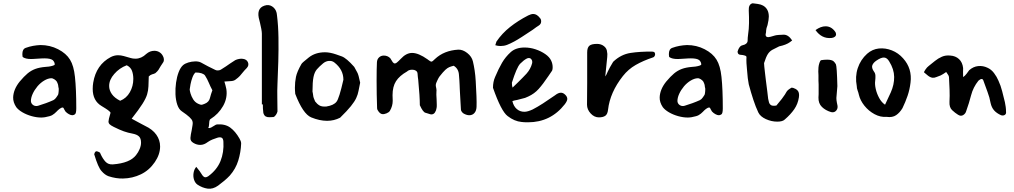

<svg xmlns="http://www.w3.org/2000/svg" viewBox="-20 -717 6170 1168"><path d="M231 -2Q203 -2 172.5 -10.5Q142 -19 117 -33.5Q92 -48 79 -65Q59 -95 60 -125Q62 -174 100 -221Q126 -252 147.5 -270Q169 -288 194.5 -297.5Q220 -307 256 -310Q264 -310 277.5 -312Q291 -314 302 -317.5Q313 -321 313 -325Q313 -339 301 -351Q287 -362 250 -362Q243 -362 232.5 -361.5Q222 -361 208 -360Q194 -359 184 -358.5Q174 -358 169 -358Q136 -358 120 -369Q116 -370 116 -388Q116 -419 137 -426Q159 -434 181 -438Q203 -442 226 -443Q284 -443 333.5 -417.5Q383 -392 406 -354Q429 -317 436 -249Q440 -212 442 -164Q444 -116 444 -58Q444 -26 435 -21Q427 -16 420 -16Q411 -16 399 -22.5Q387 -29 378 -39L371 -51Q367 -62 362 -63Q353 -63 342 -54.5Q331 -46 323 -37Q317 -31 311 -26Q305 -21 298 -17Q287 -10 254 -4Q247 -3 241.5 -2.5Q236 -2 231 -2ZM200 -72Q207 -72 213 -74Q236 -81 259.5 -89.5Q283 -98 305 -108Q315 -113 323 -125Q331 -137 333 -140Q335 -143 336.5 -157.5Q338 -172 337 -181Q335 -184 334 -197Q333 -204 330.5 -209.5Q328 -215 326 -220Q321 -228 310 -235Q299 -242 290 -241Q271 -240 249 -227Q227 -214 208 -192Q189 -169 178.5 -145.5Q168 -122 168 -102Q169 -86 183 -77Q191 -72 200 -72Z M728 369Q686 370 640 355Q618 347 598 324Q577 302 553 221Q554 216 557 210.5Q560 205 564 204Q565 203 568 203Q571 203 576.5 205.5Q582 208 584 209Q590 211 591 218Q605 249 622 267Q639 285 667 283Q771 275 808 226Q821 210 829.5 189.5Q838 169 838 151Q838 125 825.5 113Q813 101 787 96Q759 91 733.5 82Q708 73 672 55Q654 46 647 39Q640 32 640 22Q640 11 652 -29Q654 -33 644.5 -41Q635 -49 621.5 -57.5Q608 -66 598 -72Q544 -104 544 -176Q544 -196 547 -214Q565 -323 654 -370Q676 -381 698 -381Q715 -381 733 -376Q751 -371 754 -370L775 -364Q788 -360 804 -360Q840 -360 870 -389Q892 -408 919 -408Q938 -408 953 -397.5Q968 -387 975 -367Q976 -363 976.5 -359.5Q977 -356 977 -354Q977 -345 974 -340Q973 -338 968.5 -331.5Q964 -325 957 -314Q950 -301 944 -292Q938 -283 925 -272Q921 -270 916 -268Q911 -266 906 -265Q895 -262 885 -252Q884 -216 883 -191.5Q882 -167 875 -143Q868 -119 846.5 -85Q825 -51 781 5L816 24Q832 33 844 39Q856 45 863 49Q908 70 931 102.5Q954 135 954 174Q954 222 922 269Q888 319 837 343.5Q786 368 728 369ZM711 -104Q749 -119 770 -156Q791 -193 791 -237Q791 -264 783 -286Q775 -308 751 -320Q706 -303 675 -267Q644 -232 644 -194Q644 -168 660.5 -144.5Q677 -121 711 -104Z M1307 412Q1275 435 1243 430.5Q1211 426 1181 406Q1167 396 1160.5 376.5Q1154 357 1157.5 335Q1161 313 1174 298Q1185 311 1194.5 324Q1204 337 1211 349Q1220 361 1228.5 361.5Q1237 362 1247 355Q1300 316 1321.5 262.5Q1343 209 1339 145Q1338 125 1328 120.5Q1318 116 1302 121Q1286 126 1271.5 132Q1257 138 1244 147Q1222 164 1199.5 164.5Q1177 165 1156 152Q1137 141 1138.5 121.5Q1140 102 1146 76Q1149 56 1151.5 43Q1154 30 1150.5 19.5Q1147 9 1132 -5Q1117 -19 1086 -40Q1068 -52 1058.5 -80Q1049 -108 1047.5 -143.5Q1046 -179 1051 -214.5Q1056 -250 1067 -278.5Q1078 -307 1094 -321Q1106 -331 1126 -337Q1146 -343 1167 -343.5Q1188 -344 1202 -337Q1224 -325 1245.5 -313.5Q1267 -302 1289 -292Q1296 -288 1306 -288.5Q1316 -289 1323 -293Q1343 -305 1355 -313.5Q1367 -322 1379.5 -330.5Q1392 -339 1411 -351Q1421 -356 1434.5 -358.5Q1448 -361 1458 -359Q1481 -356 1488.5 -337.5Q1496 -319 1481 -303Q1466 -288 1457 -276.5Q1448 -265 1439 -255Q1430 -245 1412 -232Q1401 -224 1382.5 -223.5Q1364 -223 1345 -221Q1348 -210 1351.5 -198.5Q1355 -187 1357 -175Q1365 -121 1337 -72Q1309 -23 1261 7Q1255 10 1253.5 21Q1252 32 1251.5 43.5Q1251 55 1247 61Q1254 64 1264 59Q1274 54 1283.5 47.5Q1293 41 1299 40Q1349 36 1380.5 59Q1412 82 1437 126Q1441 133 1444 140.5Q1447 148 1447 156Q1445 209 1429.5 259.5Q1414 310 1378 351Q1363 367 1344.5 382.5Q1326 398 1307 412ZM1185 -86Q1198 -80 1204 -79.5Q1210 -79 1226 -86Q1251 -96 1257 -120Q1263 -144 1272 -168Q1260 -190 1250.5 -213Q1241 -236 1227 -258Q1221 -266 1206.5 -271Q1192 -276 1169 -276Q1158 -266 1150.5 -245.5Q1143 -225 1139 -204.5Q1135 -184 1134 -173Q1134 -166 1139 -148.5Q1144 -131 1155 -113Q1166 -95 1185 -86Z M1643 -5Q1633 -5 1620.5 -4Q1608 -3 1597.5 -8Q1587 -13 1582 -30Q1580 -44 1579.5 -57Q1579 -70 1579 -82H1573V-512Q1573 -523 1569.5 -541.5Q1566 -560 1561.5 -579Q1557 -598 1554 -609Q1541 -676 1603 -686Q1626 -688 1644.5 -671Q1663 -654 1665 -624Q1673 -560 1674 -487.5Q1675 -415 1673 -343Q1671 -271 1668 -208Q1666 -164 1667 -122Q1668 -80 1668 -39Q1666 -29 1658.5 -18Q1651 -7 1643 -5Z M1970 18Q1924 18 1873 -3Q1823 -24 1776 -146Q1775 -158 1774.5 -167Q1774 -176 1774 -183Q1774 -218 1780.5 -249.5Q1787 -281 1814 -328Q1816 -332 1827 -341.5Q1838 -351 1858 -367Q1898 -399 1957 -399Q1987 -399 2025 -386L2059 -374Q2087 -364 2135 -310L2153 -277Q2161 -264 2171 -214Q2165 -186 2161 -164Q2157 -142 2147 -120.5Q2137 -99 2114.5 -71Q2092 -43 2049 -1Q2012 18 1970 18ZM1965 -69Q2010 -76 2027 -98Q2043 -117 2069 -232Q2069 -294 2014 -337Q2000 -348 1981 -346.5Q1962 -345 1946 -332Q1922 -312 1907.5 -295Q1893 -278 1887 -248Q1881 -218 1881 -160Q1882 -156 1883 -150.5Q1884 -145 1885 -137Q1886 -123 1897 -100Q1909 -84 1923.5 -75.5Q1938 -67 1965 -69Z M2835 -16Q2820 -16 2803 -25Q2796 -28 2790 -36Q2784 -44 2784 -50L2778 -156Q2777 -164 2777 -175.5Q2777 -187 2776 -200Q2775 -213 2774.5 -228.5Q2774 -244 2772 -261Q2770 -299 2740 -317Q2724 -313 2713 -308.5Q2702 -304 2689 -292Q2676 -280 2654 -252Q2648 -244 2641.5 -230Q2635 -216 2634 -213Q2631 -206 2631 -198Q2631 -192 2634 -180Q2635 -173 2635.5 -168.5Q2636 -164 2635 -160Q2634 -153 2634.5 -141Q2635 -129 2636 -113L2637 -82Q2637 -75 2637 -70Q2637 -65 2636 -61Q2634 -45 2626 -33Q2618 -21 2604 -21Q2599 -21 2591 -24Q2587 -25 2581.5 -27Q2576 -29 2568 -31Q2553 -35 2534 -77Q2534 -103 2531.5 -142Q2529 -181 2524 -233Q2523 -238 2522 -247.5Q2521 -257 2520 -270Q2519 -281 2510 -287Q2501 -293 2488 -293Q2467 -293 2456 -282Q2410 -256 2389 -223Q2368 -190 2368 -138L2369 -104Q2369 -72 2352 -43Q2347 -34 2331.5 -27.5Q2316 -21 2305 -23Q2295 -24 2284.5 -36.5Q2274 -49 2274 -59Q2271 -143 2271 -226Q2271 -264 2271.5 -291.5Q2272 -319 2273 -338Q2274 -357 2286 -368Q2298 -379 2315 -379Q2338 -379 2354 -363Q2363 -347 2369 -339Q2375 -331 2382 -331Q2389 -331 2396 -338Q2400 -341 2405.5 -346.5Q2411 -352 2418 -359Q2451 -395 2487 -395Q2526 -395 2581 -356Q2583 -355 2585.5 -352.5Q2588 -350 2592 -348Q2600 -342 2604 -342Q2611 -342 2626 -358Q2681 -410 2768 -415Q2795 -416 2822.5 -394.5Q2850 -373 2857 -343Q2863 -318 2867.5 -288Q2872 -258 2874 -223Q2877 -171 2878.5 -132Q2880 -93 2879 -67Q2878 -43 2866 -29.5Q2854 -16 2835 -16Z M3025 -437Q3008 -437 2993 -442Q2999 -463 3000 -464Q3034 -514 3082.5 -552.5Q3131 -591 3193 -623Q3211 -632 3224 -632Q3246 -632 3265 -607Q3272 -600 3272 -587Q3272 -571 3258 -562Q3251 -558 3242 -551.5Q3233 -545 3221 -536Q3182 -510 3154 -492Q3126 -474 3109 -465Q3083 -451 3064.5 -444Q3046 -437 3025 -437ZM3192 27Q3179 27 3169.5 26.5Q3160 26 3153 25Q3109 21 3068 -11Q3029 -40 2979 -183Q2979 -220 2992 -249Q3013 -299 3034 -335Q3055 -371 3087 -400Q3118 -428 3171 -428Q3205 -428 3238 -417Q3271 -406 3297 -388Q3323 -370 3333 -348Q3342 -329 3342 -308Q3342 -289 3335 -282L3316 -254Q3283 -205 3257 -176Q3231 -147 3194 -130Q3175 -120 3153 -116L3126 -109Q3118 -108 3110.5 -106Q3103 -104 3097 -102Q3104 -71 3123.5 -54Q3143 -37 3170 -37Q3190 -37 3220 -51Q3249 -66 3282.5 -87.5Q3316 -109 3356 -137Q3376 -153 3392 -153Q3406 -153 3418 -141Q3431 -129 3431 -115Q3431 -103 3416 -83Q3330 27 3192 27ZM3098 -184 3130 -215Q3146 -231 3159.5 -244.5Q3173 -258 3183 -269Q3208 -297 3217 -332Q3218 -334 3218 -340Q3218 -350 3212 -357Q3206 -364 3197 -364Q3191 -364 3185 -361Q3175 -356 3165 -348Q3155 -340 3144 -329Q3123 -306 3094 -214Q3094 -196 3098 -184Z M3623 -3Q3595 -3 3573 -27Q3551 -51 3551 -80Q3552 -133 3552 -212.5Q3552 -292 3552 -398Q3552 -427 3565 -438.5Q3578 -450 3612 -450Q3637 -450 3654.5 -436Q3672 -422 3673 -401Q3676 -392 3674 -370L3662 -252Q3667 -257 3677 -281Q3688 -305 3710 -341Q3757 -386 3816 -395Q3875 -404 3946 -403Q3960 -403 3963.5 -395.5Q3967 -388 3964 -379.5Q3961 -371 3953 -368Q3893 -348 3847.5 -322Q3802 -296 3769 -254Q3691 -155 3679 -50Q3676 -22 3662 -12.5Q3648 -3 3623 -3Z M4164 -2Q4136 -2 4105.5 -10.5Q4075 -19 4050 -33.5Q4025 -48 4012 -65Q3992 -95 3993 -125Q3995 -174 4033 -221Q4059 -252 4080.5 -270Q4102 -288 4127.5 -297.5Q4153 -307 4189 -310Q4197 -310 4210.5 -312Q4224 -314 4235 -317.5Q4246 -321 4246 -325Q4246 -339 4234 -351Q4220 -362 4183 -362Q4176 -362 4165.5 -361.5Q4155 -361 4141 -360Q4127 -359 4117 -358.5Q4107 -358 4102 -358Q4069 -358 4053 -369Q4049 -370 4049 -388Q4049 -419 4070 -426Q4092 -434 4114 -438Q4136 -442 4159 -443Q4217 -443 4266.5 -417.5Q4316 -392 4339 -354Q4362 -317 4369 -249Q4373 -212 4375 -164Q4377 -116 4377 -58Q4377 -26 4368 -21Q4360 -16 4353 -16Q4344 -16 4332 -22.5Q4320 -29 4311 -39L4304 -51Q4300 -62 4295 -63Q4286 -63 4275 -54.5Q4264 -46 4256 -37Q4250 -31 4244 -26Q4238 -21 4231 -17Q4220 -10 4187 -4Q4180 -3 4174.5 -2.5Q4169 -2 4164 -2ZM4133 -72Q4140 -72 4146 -74Q4169 -81 4192.5 -89.5Q4216 -98 4238 -108Q4248 -113 4256 -125Q4264 -137 4266 -140Q4268 -143 4269.5 -157.5Q4271 -172 4270 -181Q4268 -184 4267 -197Q4266 -204 4263.5 -209.5Q4261 -215 4259 -220Q4254 -228 4243 -235Q4232 -242 4223 -241Q4204 -240 4182 -227Q4160 -214 4141 -192Q4122 -169 4111.5 -145.5Q4101 -122 4101 -102Q4102 -86 4116 -77Q4124 -72 4133 -72Z M4708 23Q4673 23 4639 7.5Q4605 -8 4593 -33Q4577 -67 4563 -109.5Q4549 -152 4535 -204Q4532 -218 4529 -241.5Q4526 -265 4524 -296L4521 -333Q4520 -356 4521 -369Q4523 -381 4482 -384Q4467 -386 4467 -404Q4477 -438 4498 -442Q4526 -448 4528 -468Q4528 -487 4531 -508Q4536 -540 4536.5 -576.5Q4537 -613 4535 -653Q4533 -691 4558 -697L4567 -696Q4571 -695 4590 -693Q4610 -690 4622 -683Q4657 -663 4657 -616Q4657 -598 4649 -564L4643 -546Q4640 -531 4640 -521Q4631 -491 4654 -491Q4658 -491 4668 -493.5Q4678 -496 4694 -501Q4699 -503 4716.5 -504.5Q4734 -506 4748 -506Q4776 -506 4799 -471L4786 -461Q4763 -444 4720 -435Q4695 -423 4678.5 -414Q4662 -405 4651 -388Q4640 -371 4628 -333Q4628 -321 4634 -271L4639 -229Q4644 -191 4647.5 -162.5Q4651 -134 4653 -116Q4655 -108 4657.5 -96.5Q4660 -85 4669.5 -78Q4679 -71 4703 -75Q4743 -122 4755 -142L4765 -159Q4772 -171 4796 -184L4806 -182Q4822 -177 4831.5 -167Q4841 -157 4841 -138Q4841 -128 4840 -125Q4834 -85 4812 -53Q4790 -21 4754 10Q4741 23 4708 23Z M5038 -486Q4979 -480 4941 -534Q4973 -557 5002 -557Q5037 -557 5060 -525Q5066 -518 5066 -508Q5066 -499 5058 -493Q5050 -487 5038 -486ZM5045 -34Q5038 -34 5036 -35Q5002 -45 4980 -66.5Q4958 -88 4959 -124Q4960 -132 4960 -144Q4960 -156 4960 -172Q4960 -190 4960 -203.5Q4960 -217 4959 -226V-260Q4957 -280 4959 -307Q4960 -320 4965 -335Q4970 -350 4976 -351Q4993 -354 5012 -354Q5038 -354 5050 -345Q5059 -337 5065 -326Q5071 -314 5074 -193L5068 -121Q5068 -108 5071 -93Q5074 -78 5075 -73Q5077 -57 5068 -45.5Q5059 -34 5045 -34Z M5374 -6Q5336 -3 5300 -22.5Q5264 -42 5238.5 -74Q5213 -106 5205 -140Q5202 -154 5197 -167Q5192 -180 5192 -193Q5181 -251 5198 -302.5Q5215 -354 5255 -390Q5287 -418 5326.5 -422Q5366 -426 5405.5 -410.5Q5445 -395 5474 -362Q5530 -300 5519 -214Q5514 -172 5501 -134Q5488 -96 5470 -59Q5454 -32 5431.5 -16.5Q5409 -1 5374 -6ZM5364 -80Q5372 -99 5381.5 -117.5Q5391 -136 5399 -155Q5420 -202 5419.5 -249Q5419 -296 5389 -344Q5376 -366 5358 -367Q5340 -368 5311 -348Q5292 -335 5286.5 -319.5Q5281 -304 5297 -281Q5305 -271 5305.5 -256Q5306 -241 5304 -225Q5301 -204 5307.5 -175.5Q5314 -147 5328.5 -120.5Q5343 -94 5364 -80Z M6070 -16Q6043 -28 6027.5 -45.5Q6012 -63 6006 -91Q6000 -125 5987.5 -157.5Q5975 -190 5964 -222Q5960 -237 5951.5 -236.5Q5943 -236 5932 -226Q5900 -186 5887.5 -137.5Q5875 -89 5858 -42Q5854 -26 5839.5 -17Q5825 -8 5808 -19Q5790 -30 5772 -47Q5754 -64 5756 -98Q5758 -134 5756.5 -172Q5755 -210 5753 -247Q5753 -255 5746.5 -263.5Q5740 -272 5736 -279Q5726 -272 5718 -267Q5710 -262 5702 -258Q5689 -254 5677 -248.5Q5665 -243 5653 -244Q5639 -246 5625.5 -256.5Q5612 -267 5601 -277Q5600 -279 5609.5 -293.5Q5619 -308 5630 -316Q5649 -331 5668 -346.5Q5687 -362 5710 -372Q5733 -382 5761 -379Q5793 -377 5814 -357.5Q5835 -338 5839 -303Q5839 -296 5838.5 -278Q5838 -260 5839 -248Q5850 -255 5860.5 -269Q5871 -283 5876 -290Q5901 -312 5930.5 -315Q5960 -318 5987 -305Q6010 -295 6027 -272.5Q6044 -250 6054 -226Q6068 -196 6076.5 -162Q6085 -128 6093 -96Q6096 -81 6098 -67Q6100 -53 6100 -37Q6102 -24 6092.5 -18Q6083 -12 6070 -16Z"/></svg>

Font: Mansalva
Style: Regular
Weight: 400
Designer: Carolina Short
Foundry: Carolina Short
Version: Version 2.112; ttfautohint (v1.8.4.7-5d5b)